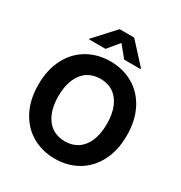

<svg xmlns="http://www.w3.org/2000/svg" viewBox="-211 -1080 1175 1243"><g transform="rotate(30 376.5 -458.5)"><path d="M377 9.8Q282.2 9.8 207 -33.7Q131.8 -77.1 88.9 -159.4Q45.9 -241.7 45.9 -353.5Q45.9 -465.8 88.9 -548.1Q131.8 -630.4 207 -673.6Q282.2 -716.8 377 -716.8Q471.2 -716.8 546.1 -673.6Q621.1 -630.4 664.1 -548.1Q707 -465.8 707 -353.5Q707 -241.2 664.1 -158.9Q621.1 -76.7 546.1 -33.4Q471.2 9.8 377 9.8ZM377 -586.9Q321.8 -586.9 281 -559.8Q240.2 -532.7 217.8 -480.2Q195.3 -427.7 195.3 -353.5Q195.3 -279.3 217.8 -226.8Q240.2 -174.3 281 -147.2Q321.8 -120.1 377 -120.1Q432.1 -120.1 472.7 -147.2Q513.2 -174.3 535.4 -226.6Q557.6 -278.8 557.6 -353.5Q557.6 -428.2 535.4 -480.5Q513.2 -532.7 472.7 -559.8Q432.1 -586.9 377 -586.9ZM377 -855.5 306.6 -770.5H183.6V-775.4L322.3 -926.8H430.7L569.3 -775.4V-770.5H446.3Z"/></g></svg>

Font: Pretendard JP
Style: Bold
Weight: 700
Designer: Base glyphs from Inter by Rasmus Andersson; Hangeul glyphs from Noto Sans CJK(Source Han Sans) by Jang Soo-young and Kan
Foundry: Kil Hyung-jin
Version: Version 1.309